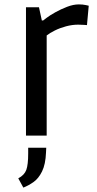

<svg xmlns="http://www.w3.org/2000/svg" viewBox="-20 -616 440 872"><path d="M98 0V-583H157L170 -523H176Q176 -523 191 -534.5Q206 -546 231 -560Q256 -574 284.5 -585Q313 -596 338 -596Q356 -596 369.5 -593Q383 -590 383 -590L375 -502Q375 -502 361.5 -503Q348 -504 335 -504Q308 -504 280 -496.5Q252 -489 229 -477.5Q206 -466 192 -455V0ZM86 236 63 194Q91 179 99.5 155.5Q108 132 108 81V55H190L189 76Q187 130 171 162.5Q155 195 132 211Q109 227 86 236Z"/></svg>

Font: Ruda Medium
Style: Regular
Weight: 500
Version: Version 2.001